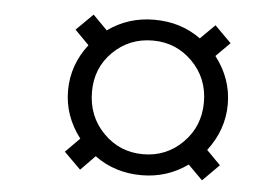

<svg xmlns="http://www.w3.org/2000/svg" viewBox="-39 -587 724 521"><g transform="rotate(5 323.0 -326.5)"><path d="M363.3 -114.3Q290.5 -114.3 235.4 -154.8L196.3 -114.7L150.9 -159.7L189.5 -198.7Q145 -256.8 145 -325.7Q145 -396 189.5 -453.1L150.9 -492.2L196.3 -537.1L235.4 -497.6Q291 -537.6 361.8 -537.6Q434.6 -537.6 488.8 -498L528.3 -537.1L573.2 -492.2L535.2 -454.1Q580.1 -396 580.1 -326.2Q580.1 -256.8 535.2 -198.2L573.2 -159.7L528.3 -114.7L488.8 -154.3Q433.1 -114.3 363.3 -114.3ZM362.8 -171.4Q426.3 -171.4 470.7 -216.1Q515.1 -260.7 515.1 -326.2Q515.1 -391.6 470.7 -436.3Q426.3 -481 362.8 -481Q298.8 -481 254.4 -437.3Q210 -393.6 210 -328.6Q210 -261.7 254.4 -216.6Q298.8 -171.4 362.8 -171.4Z"/></g></svg>

Font: Elstob SemiBold
Style: Italic
Weight: 600
Italic angle: -20°
Designer: Peter S. Baker
Version: Version 1.015